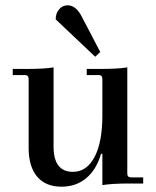

<svg xmlns="http://www.w3.org/2000/svg" viewBox="-20 -692 589 724"><path d="M339 -478 190 -619Q190 -642 203 -657Q216 -672 235 -672Q267 -672 289 -628L358 -496ZM212 12Q152 12 120 -26Q88 -64 88 -134V-394Q88 -409 74 -409H28V-432H77Q148 -432 182 -438V-139Q182 -44 255 -44Q307 -44 336.5 -100Q366 -156 366 -256V-394Q366 -409 352 -409H307V-432H356Q426 -432 460 -438V-37Q460 -23 475 -23H520V0H463Q402 0 366 6V-112H361Q344 -53 305.5 -20.5Q267 12 212 12Z"/></svg>

Font: Arapey
Style: Regular
Weight: 400
Designer: Eduardo Rodriguez Tunni
Foundry: Eduardo Rodriguez Tunni
Version: Version 4.000